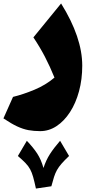

<svg xmlns="http://www.w3.org/2000/svg" viewBox="-20 -468 521 1117"><path d="M278.8 615.7 189 628.9Q180.2 587.9 172.9 561.8Q165.5 535.6 155.5 517.1Q145.5 498.5 128.7 481Q111.8 463.4 84 439.5L136.2 351.1Q174.3 391.1 196.8 425.8Q219.2 460.4 232.9 509.3Q248 463.4 270.3 428.7Q292.5 394 329.6 351.1L381.8 439.5Q355 464.8 338.4 483.9Q321.8 502.9 311.5 521.2Q301.3 539.6 294.2 561.8Q287.1 584 278.8 615.7ZM458.5 -85.9Q458.5 -6.3 439.7 63Q420.9 132.3 387.2 184.3Q353.5 236.3 309.1 265.6Q264.6 294.9 213.9 294.9Q177.2 294.9 145.5 289.1Q113.8 283.2 79.3 267.1Q44.9 251 0 220.7L55.7 95.7Q115.2 81.1 180.4 54Q245.6 26.9 296.9 -16.6Q271 -80.6 241.5 -137.5Q211.9 -194.3 174.3 -250.5L335.4 -447.8Q458.5 -250.5 458.5 -85.9Z"/></svg>

Font: Pinar-DS1-FD Black
Style: Regular
Weight: 900
Designer: Amin Abedi
Version: Version 2.000